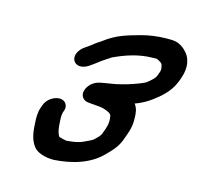

<svg xmlns="http://www.w3.org/2000/svg" viewBox="-99 -772 907 881"><g transform="rotate(15 354.0 -331.0)"><path d="M183.5 -274C157.6 -274 123.7 -253.1 114.4 -221.4L110.8 -211.6C101.2 -185.3 102.8 -158.8 103.6 -141.7C105.4 -103.2 108.2 -61.9 132.8 -29.5C150.4 -6.2 189.5 5 229.2 5C230.8 5 230.5 5 231.4 4.9C311.3 -0.3 399.6 -22.7 458.2 -86.5C472 -100.1 501.6 -128.6 514.7 -164.7L525.9 -195.5C537.2 -226.4 540.9 -248.7 539.4 -275C539.6 -298.8 537 -321.1 522.2 -340.8C547 -349.7 573.3 -362.6 598.3 -381.5C624.8 -401.4 669.9 -435.4 690.7 -488.8C693.1 -494.4 696.9 -503.8 699.6 -513.5C716 -560.8 708.2 -601.5 687.5 -626.6C673.8 -642.7 649.4 -667 608.3 -667H586.4C546.1 -667 501.8 -660.8 464.3 -650.1C410.7 -634.8 359.5 -622.2 304.1 -579.4C293.5 -571.8 281 -565.2 258.9 -547C249.6 -540.3 243.3 -535.4 237.2 -531.7C221.8 -522 210.4 -509 204.6 -495.4C187.1 -453.9 226.3 -423.7 272.7 -452.5C291.8 -464.7 310.6 -479.9 326 -491.3C340.7 -500.4 356.6 -512.3 366.3 -518C418.7 -542.4 480.4 -565 549.9 -565C554.9 -565 565.7 -566.3 568.5 -565C582.8 -558 592 -552.2 594.7 -546.3C599 -528.6 601.5 -523.9 596.1 -509.1C593.2 -501.8 588.7 -488.9 588.7 -488.9C585.5 -480.1 570.1 -464.9 549.3 -449.1C544.1 -445.1 505.3 -428.8 468.4 -418C449.4 -412.5 430.7 -407.7 416.2 -404.6C403 -401.7 382.2 -399.4 363 -395.7L343.3 -391.9C323.7 -388 304.2 -376.1 292.7 -359.4C268.3 -323.9 284.6 -294 313.4 -290.4C341.7 -286.8 368.5 -286.9 386.6 -282.7C414.2 -274 424.7 -268.7 428.5 -258.1C432.5 -239.9 432.6 -219.4 423.7 -194.8L413 -165.4C411.6 -163.2 406.1 -155.4 403.5 -152.4C381.7 -131 386.1 -132.8 361.1 -120.5C328 -103.9 311.3 -98.7 263.2 -94.8C256.4 -95.3 233.8 -101 227.2 -104.2C219.7 -116 215.2 -133.4 213.6 -155C211.9 -176.6 209.9 -197 214.1 -215.2L217.9 -225.5C226.6 -249.6 213.1 -274 183.5 -274Z"/></g></svg>

Font: Take Off
Style: Hosehead
Weight: 400
Foundry: Cannot Into Space Fonts
Version: Version 0.89